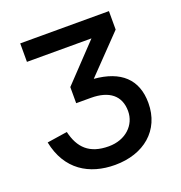

<svg xmlns="http://www.w3.org/2000/svg" viewBox="-132 -833 906 962"><g transform="rotate(-20 321.0 -352.5)"><path d="M582 -220.5C582 -346.5 506 -415.5 366 -427L553.5 -621.5V-720H80.5V-621.5H424.5L241.5 -428.5V-342.5H320C417 -342.5 472.5 -299.5 472.5 -216.5C472.5 -143 412.5 -83.5 322 -83.5C218.5 -83.5 169 -134 148 -223L40 -206.5C71 -51.5 183 15 320 15C473 15 582 -74 582 -220.5Z"/></g></svg>

Font: Vela Sans SemBd
Style: Regular
Weight: 600
Designer: Principal design: Mikhail Sharanda - project Manrope.
Design modification: Ravid Balaliev
Foundry: Mikhail Sharanda
Version: Version 1.001